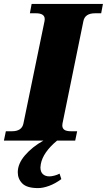

<svg xmlns="http://www.w3.org/2000/svg" viewBox="-45 -720 547 983"><path d="M482 -700 473 -652H442Q390 -652 382 -612L275 -88Q274 -84 274 -78Q274 -63 284.5 -55.5Q295 -48 319 -48H350L340 0H247Q175 60 164 120Q162 132 162 137Q162 160 174.5 171.5Q187 183 208 183Q219 183 234 179Q249 175 260 169L269 197Q238 220 206.5 231.5Q175 243 150 243Q93 243 69.5 219.5Q46 196 46 162Q46 118 83 75Q120 32 177 0H-25L-15 -48H16Q67 -48 75 -88L183 -612Q184 -616 184 -622Q184 -652 139 -652H108L117 -700Z"/></svg>

Font: Taviraj Black
Style: Italic
Weight: 900
Italic angle: -12°
Designer: Katatrad Team
Foundry: CadsonDemak
Version: Version 1.001